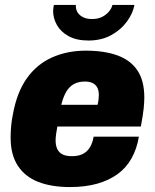

<svg xmlns="http://www.w3.org/2000/svg" viewBox="-20 -745 628 777"><path d="M263 12Q188 12 134.5 -9Q81 -30 52 -74.5Q23 -119 23 -188Q23 -211 25 -234Q27 -257 32 -281Q48 -371 88.5 -428Q129 -485 190.5 -512.5Q252 -540 327 -540Q403 -540 456 -520.5Q509 -501 536.5 -459.5Q564 -418 564 -351Q564 -332 561.5 -306.5Q559 -281 550 -233H212Q209 -217 207 -202Q205 -187 205 -177Q205 -157 211.5 -142.5Q218 -128 232.5 -120.5Q247 -113 270 -113Q292 -113 307 -118.5Q322 -124 332.5 -134.5Q343 -145 349.5 -159.5Q356 -174 359 -192H542Q534 -143 512.5 -104.5Q491 -66 456 -40.5Q421 -15 373 -1.5Q325 12 263 12ZM228 -321H375Q378 -334 379 -344Q380 -354 380 -361Q380 -379 373.5 -391Q367 -403 354.5 -409Q342 -415 324 -415Q297 -415 278.5 -404.5Q260 -394 248 -373.5Q236 -353 228 -321ZM338 -581Q290 -581 258 -598.5Q226 -616 210.5 -643.5Q195 -671 195 -700Q195 -707 196 -713Q197 -719 198 -725H287Q286 -709 293 -696.5Q300 -684 315 -676Q330 -668 352 -668Q377 -668 394 -677Q411 -686 421.5 -699Q432 -712 435 -725H524Q518 -691 493.5 -657.5Q469 -624 429.5 -602.5Q390 -581 338 -581Z"/></svg>

Font: Archivo SemiCondensed Black
Style: Italic
Weight: 900
Width: 4
Italic angle: -10°
Designer: Hector Gatti
Foundry: Omnibus-Type
Version: Version 2.001